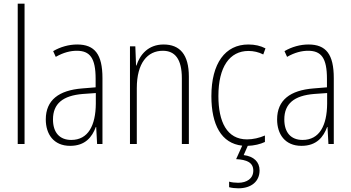

<svg xmlns="http://www.w3.org/2000/svg" viewBox="-20 -780 1901 1040"><path d="M113 0V-760H76V0Z M398 -539C353 -539 307 -526 268 -503L282 -472C324 -496 362 -505 396 -505C467 -505 498 -466 498 -353V-307L425 -301C299 -291 228 -238 228 -133C228 -54 270 10 360 10C442 10 479 -38 499 -92H501L506 0H535V-357C535 -486 493 -539 398 -539ZM428 -271 499 -276V-218C498 -101 458 -22 366 -22C303 -22 267 -62 267 -133C267 -219 321 -262 428 -271Z M866 -539C783 -539 738 -484 719 -425H717L713 -529H684V0H721V-302C721 -439 779 -505 862 -505C927 -505 965 -461 965 -356V0H1003V-365C1003 -485 954 -539 866 -539Z M1386 143C1386 97 1355 67 1300 60L1322 10C1356 9 1390 1 1415 -11V-46C1385 -33 1351 -25 1318 -25C1209 -25 1163 -120 1163 -260C1163 -418 1224 -504 1326 -504C1353 -504 1381 -498 1406 -485L1418 -518C1391 -532 1361 -539 1325 -539C1200 -539 1125 -437 1125 -259C1125 -104 1179 -3 1292 9L1259 82C1316 85 1352 100 1352 144C1352 187 1317 210 1270 210C1253 210 1235 208 1221 204V234C1236 238 1254 240 1271 240C1341 240 1386 203 1386 143Z M1651 -539C1606 -539 1560 -526 1521 -503L1535 -472C1577 -496 1615 -505 1649 -505C1720 -505 1751 -466 1751 -353V-307L1678 -301C1552 -291 1481 -238 1481 -133C1481 -54 1523 10 1613 10C1695 10 1732 -38 1752 -92H1754L1759 0H1788V-357C1788 -486 1746 -539 1651 -539ZM1681 -271 1752 -276V-218C1751 -101 1711 -22 1619 -22C1556 -22 1520 -62 1520 -133C1520 -219 1574 -262 1681 -271Z"/></svg>

Font: Noto Sans Myanmar Condensed ExtraLight
Style: Regular
Weight: 200
Width: 3
Designer: Monotype Design Team
Foundry: Monotype Imaging Inc.
Version: Version 2.107